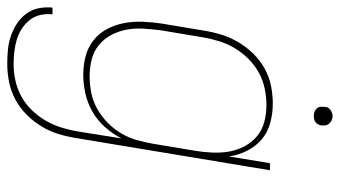

<svg xmlns="http://www.w3.org/2000/svg" viewBox="-232 -509 960 543"><g transform="rotate(90 248.5 -237.0)"><path d="M157 223Q136 223 116 221Q96 219 77.5 212.5Q59 206 43 195.5Q27 185 15.5 169.5Q4 154 0 135Q-4 116 -2 95H17Q15 113 19 130Q23 147 33.5 160Q44 173 58 182Q72 191 88.5 196Q105 201 123 203Q141 205 158 205Q181 205 204 200Q227 195 248.5 183.5Q270 172 287.5 154Q305 136 317.5 114.5Q330 93 337 70.5Q344 48 348 25L368 -100Q355 -75 336 -53.5Q317 -32 292.5 -18Q268 -4 241 2Q214 8 188 8Q161 8 136 1.5Q111 -5 91 -20.5Q71 -36 59 -58.5Q47 -81 42 -106.5Q37 -132 38 -159Q39 -186 43 -213L63 -333Q67 -358 74.5 -382.5Q82 -407 95.5 -430Q109 -453 128 -472.5Q147 -492 170.5 -505Q194 -518 219.5 -523Q245 -528 270 -528Q298 -528 325 -520.5Q352 -513 371.5 -496Q391 -479 403 -455Q415 -431 419 -404L438 -520H458L367 28Q363 53 355.5 78Q348 103 334 126Q320 149 300.5 168.5Q281 188 257 200.5Q233 213 207.5 218Q182 223 157 223ZM192 -10Q215 -10 238.5 -14.5Q262 -19 283.5 -31Q305 -43 323 -60.5Q341 -78 353.5 -99Q366 -120 372.5 -143Q379 -166 383 -189L403 -309Q407 -333 408 -357.5Q409 -382 405 -405Q401 -428 390 -448.5Q379 -469 361.5 -483.5Q344 -498 321 -504Q298 -510 273 -510Q250 -510 226.5 -505Q203 -500 182 -488.5Q161 -477 143 -459Q125 -441 112.5 -420Q100 -399 93 -376Q86 -353 82 -330L62 -210Q59 -186 57.5 -161.5Q56 -137 60.5 -114Q65 -91 75.5 -71Q86 -51 103.5 -36.5Q121 -22 144 -16Q167 -10 192 -10ZM304 -644Q298 -644 292.5 -646Q287 -648 283 -652.5Q279 -657 278.5 -663.5Q278 -670 279 -676Q279 -681 281.5 -685Q284 -689 288 -691.5Q292 -694 296 -695.5Q300 -697 305 -697Q311 -697 316.5 -694.5Q322 -692 326 -687.5Q330 -683 331 -676.5Q332 -670 331 -664Q330 -659 327.5 -655Q325 -651 321.5 -648.5Q318 -646 313.5 -645Q309 -644 304 -644Z"/></g></svg>

Font: Iosevka Thin
Style: Italic
Weight: 100
Italic angle: -9°
Monospace: yes
Designer: Belleve Invis
Foundry: Belleve Invis
Version: Version 32.5.0; ttfautohint (v1.8.4)